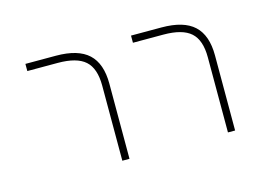

<svg xmlns="http://www.w3.org/2000/svg" viewBox="-55 -619 728 518"><g transform="rotate(-15 308.5 -360.0)"><path d="M426 -500H341V-520H426Q488 -520 517 -493Q546 -466 546 -410V-200H526V-410Q526 -458 502.5 -479Q479 -500 426 -500ZM131 -500H46V-520H131Q193 -520 222 -493Q251 -466 251 -410V-200H231V-410Q231 -458 207.5 -479Q184 -500 131 -500Z"/></g></svg>

Font: Mplus 1p Thin
Style: Regular
Weight: 250
Version: Version 1.061